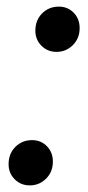

<svg xmlns="http://www.w3.org/2000/svg" viewBox="-20 -555 267 581"><path d="M87 -462Q87 -494 107.5 -514.5Q128 -535 158 -535Q185 -535 203 -516.5Q221 -498 221 -470Q221 -439 200.5 -418.5Q180 -398 151 -398Q124 -398 105.5 -416.5Q87 -435 87 -462ZM6 -58Q6 -90 26.5 -110.5Q47 -131 77 -131Q104 -131 122 -112.5Q140 -94 140 -66Q140 -35 119.5 -14.5Q99 6 70 6Q43 6 24.5 -12.5Q6 -31 6 -58Z"/></svg>

Font: Montserrat Alternates Medium
Style: Italic
Weight: 500
Italic angle: -11.3°
Designer: Julieta Ulanovsky
Foundry: Julieta Ulanovsky
Version: Version 7.200